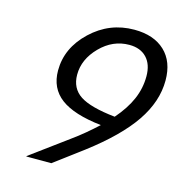

<svg xmlns="http://www.w3.org/2000/svg" viewBox="-101 -762 815 855"><g transform="rotate(15 307.0 -334.0)"><path d="M96 -1 266 -126Q298 -149 326 -172.5Q354 -196 380 -220Q253 -234 193 -279Q133 -324 133 -406Q133 -510 217 -589.5Q301 -669 415 -669Q505 -669 556 -621Q607 -573 607 -486Q607 -389 543 -295Q479 -201 342 -97L211 1H96ZM411 -598Q335 -598 277.5 -539.5Q220 -481 220 -410Q220 -347 268 -315.5Q316 -284 430 -272Q476 -325 498 -376Q520 -427 520 -482Q520 -537 491 -567.5Q462 -598 411 -598Z"/></g></svg>

Font: Intel One Mono
Style: Italic
Weight: 400
Italic angle: -16°
Monospace: yes
Designer: Fred Shallcrass
Foundry: Frere-Jones Type LLC
Version: Version 1.400;hotconv 1.1.0;makeotfexe 2.6.0;FJTRelease1.4